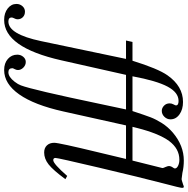

<svg xmlns="http://www.w3.org/2000/svg" viewBox="-157 -712 929 950"><g transform="rotate(90 308.0 -237.5)"><path d="M211 -428H383Q404 -492 414 -518Q424 -544 442.5 -573.5Q461 -603 490 -628Q554 -682 628 -682Q660 -682 689 -675Q717 -671 720 -671Q724 -671 748 -679Q754 -682 758 -682Q763 -682 763 -673Q763 -664 742 -585Q712 -470 663.5 -264.5Q615 -59 615 -47Q615 -36 626 -36Q644 -36 704 -105L720 -96Q675 -35 647 -13Q619 9 588 9Q566 9 553 -4.5Q540 -18 540 -41Q540 -64 587 -258L620 -396H454L385 -86Q353 58 300.5 132.5Q248 207 180 207Q146 207 125 188.5Q104 170 104 142Q104 125 114.5 112.5Q125 100 140 100Q156 100 168 112Q180 124 180 139Q180 147 175 156Q171 163 171 166Q171 186 191 186Q214 186 238 155Q251 138 256 124Q278 66 347 -264L375 -396H204L132 -76Q68 207 -68 207Q-102 207 -124.5 189.5Q-147 172 -147 146Q-147 129 -136 116.5Q-125 104 -109 104Q-92 104 -81.5 114.5Q-71 125 -71 141Q-71 148 -75.5 156.5Q-80 165 -80 170Q-80 186 -60 186Q3 186 37 24L125 -396H34L41 -428H134Q173 -554 206 -601Q260 -678 338 -678Q375 -678 399.5 -660.5Q424 -643 424 -616Q424 -599 411.5 -586Q399 -573 382 -573Q368 -573 356.5 -584Q345 -595 345 -612Q345 -622 350 -631Q355 -640 355 -643Q355 -656 333 -656Q291 -656 262 -601.5Q233 -547 211 -428ZM628 -428 665 -576Q665 -581 660 -591Q655 -603 655 -608Q655 -618 663 -629Q667 -634 667 -638Q667 -647 654 -653.5Q641 -660 624 -660Q569 -660 531 -609Q494 -558 467 -452L461 -428Z"/></g></svg>

Font: STIX
Style: Italic
Weight: 400
Italic angle: -16.33°
Designer: MicroPress Inc., with final additions and corrections provided by Coen Hoffman, Elsevier (retired)
Version: Version 1.1.1